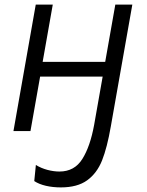

<svg xmlns="http://www.w3.org/2000/svg" viewBox="-20 -570 640 835"><path d="M129 217.5 136 147.5Q159 161.5 186.2 168.8Q213.5 176 238.5 176Q304 176 338.2 121.2Q372.5 66.5 389.5 -27.5L426.5 -237H154.5L112.5 0H38.5L135.5 -550H209.5L165.5 -301H437.5L481.5 -550H555.5L462 -20.5Q446 72 423.8 127.8Q401.5 183.5 359 214.2Q316.5 245 244.5 245Q209.5 245 179.5 238Q149.5 231 129 217.5Z"/></svg>

Font: JuliaMono MediumItalic
Style: Regular
Weight: 500
Italic angle: -9°
Monospace: yes
Designer: cormullion
Foundry: corm
Version: Version 0.049; ttfautohint (v1.8.4)